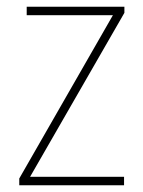

<svg xmlns="http://www.w3.org/2000/svg" viewBox="-20 -548 423 568"><path d="M347 0H37V-20L314 -503H59V-528H348V-510L69 -25H347Z"/></svg>

Font: Noto Sans Tamil SemiCondensed Thin
Style: Regular
Weight: 100
Width: 4
Designer: Jelle Bosma - Monotype Design Team
Foundry: Monotype Imaging Inc.
Version: Version 2.004; ttfautohint (v1.8.4.7-5d5b)